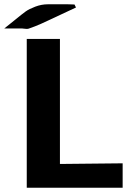

<svg xmlns="http://www.w3.org/2000/svg" viewBox="-41 -877 641 897"><path d="M-21 -744Q-4 -757 29.5 -784.5Q63 -812 79 -823.5Q95 -835 124 -846Q153 -857 183 -857H275Q281 -857 291.5 -856.5Q302 -856 307 -856L314 -842L188 -783Q146 -763 122.5 -754Q99 -745 92.5 -743Q86 -741 76.5 -742.5Q67 -744 62 -744ZM84 0V-695H239V-111L532 -114V0Z"/></svg>

Font: Coval
Style: Heavy
Weight: 900
Foundry: Context Ltd
Version: Version 001.000